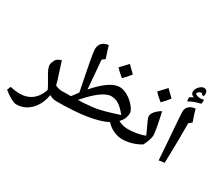

<svg xmlns="http://www.w3.org/2000/svg" viewBox="-188 -1282 1969 1720"><g transform="rotate(30 796.5 -422.0)"><path d="M105 63Q86 63 47 42Q8 21 -29 -10L-14 -49Q13 -42 37.5 -39Q62 -36 85 -36Q159 -36 210.5 -75.5Q262 -115 287 -190Q280 -205 272 -220.5Q264 -236 254 -252Q228 -295 212.5 -324Q197 -353 192 -373Q183 -409 202 -434Q203 -449 220 -463Q237 -477 264 -484Q272 -457 279.5 -434Q287 -411 293 -392Q326 -295 331 -264Q365 -245 407 -245Q415 -245 415 -237V-149Q415 -141 407 -141Q366 -141 330 -162Q319 -94 287.5 -43.5Q256 7 209 35Q162 63 105 63Z M398 -141Q390 -141 390 -149V-237Q390 -245 398 -245Q422 -246 446.5 -246Q471 -246 495 -246Q508 -263 520 -279.5Q532 -296 544 -312Q522 -420 508 -493Q494 -566 485.5 -611.5Q477 -657 473.5 -682.5Q470 -708 470 -720Q470 -759 494.5 -784Q519 -809 560 -812Q568 -783 577 -754.5Q586 -726 599 -690L569 -667Q571 -640 574 -606Q577 -572 580 -539Q583 -506 584 -483Q588 -448 590 -420.5Q592 -393 593 -372Q736 -536 834 -536Q871 -536 915 -512Q959 -488 994 -447Q1029 -405 1029 -379Q1029 -318 982 -271Q1030 -245 1087 -245Q1095 -245 1095 -237V-149Q1095 -141 1087 -141Q1039 -141 992.5 -162.5Q946 -184 915 -220Q842 -182 717 -161.5Q592 -141 398 -141ZM566 -248Q592 -248 632 -251Q672 -254 712.5 -258.5Q753 -263 780 -270Q803 -275 827 -281.5Q851 -288 885 -298.5Q919 -309 970 -325Q926 -380 889.5 -403.5Q853 -427 810 -427Q764 -427 702 -381Q640 -335 566 -248ZM810 -614Q761 -653 735 -684Q758 -707 776.5 -726.5Q795 -746 808 -761Q821 -748 838 -730.5Q855 -713 878 -692Q855 -659 810 -614Z M1078 -141Q1070 -141 1070 -149V-237Q1070 -245 1078 -245Q1126 -245 1175.5 -254Q1225 -263 1256 -277Q1247 -300 1233.5 -328Q1220 -356 1210 -377Q1200 -398 1194 -414Q1188 -430 1188 -442Q1188 -465 1212 -492.5Q1236 -520 1270 -538Q1276 -512 1283.5 -476Q1291 -440 1299 -399Q1305 -367 1308 -345Q1311 -323 1311 -311Q1311 -290 1300 -258.5Q1289 -227 1273 -196Q1182 -141 1078 -141ZM1218 -600Q1169 -639 1143 -670Q1166 -693 1184.5 -712.5Q1203 -732 1216 -747Q1229 -734 1246 -716.5Q1263 -699 1286 -678Q1263 -645 1218 -600Z M1463 -141Q1458 -217 1452.5 -294Q1447 -371 1441.5 -439Q1436 -507 1432.5 -556.5Q1429 -606 1429 -627Q1429 -662 1454 -684Q1479 -706 1519 -708Q1527 -675 1537 -645Q1547 -615 1557 -587L1526 -561Q1526 -501 1526 -466.5Q1526 -432 1526 -403Q1525 -359 1524 -291Q1523 -223 1521 -149ZM1419 -726 1416 -767 1454 -788Q1420 -798 1420 -828Q1420 -846 1431 -864Q1442 -882 1458.5 -894.5Q1475 -907 1491 -907Q1529 -907 1529 -864Q1529 -850 1524 -840L1504 -844L1505 -847Q1505 -857 1492 -857Q1467 -857 1453 -828Q1471 -809 1503 -809Q1521 -809 1545 -814L1542 -772Q1504 -763 1478.5 -753.5Q1453 -744 1419 -726Z"/></g></svg>

Font: Noto Naskh Arabic UI Semi
Style: Bold
Weight: 700
Designer: Monotype Design Team, David Williams, Mohamad Dakak and Nizar Qandah
Foundry: Monotype Imaging Inc.
Version: Version 2.014; ttfautohint (v1.8.4.7-5d5b)